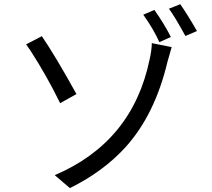

<svg xmlns="http://www.w3.org/2000/svg" viewBox="-20 -874 1040 943"><path d="M249 -13.7Q630.9 -176.8 714.8 -582Q725.6 -629.9 725.6 -662.1L823.2 -642.6Q807.6 -590.8 802.7 -571.3Q741.2 -311.5 596.7 -151.4Q486.3 -30.3 323.2 49.8ZM108.4 -656.2 185.5 -696.3Q253.9 -595.7 351.6 -418.9Q353.5 -415 355.5 -412.1L275.4 -367.2Q209 -502.9 129.9 -625Q117.2 -643.6 108.4 -656.2ZM738.3 -825.2Q784.2 -760.7 819.3 -692.4L762.7 -667Q733.4 -732.4 683.6 -801.8ZM865.2 -853.5Q901.4 -801.8 947.3 -721.7L890.6 -697.3Q835.9 -796.9 809.6 -831.1Z"/></svg>

Font: Taipei Sans TC Beta
Style: Regular
Weight: 400
Designer: JT Foundry
Foundry: JT Foundry
Version: Version 1.000